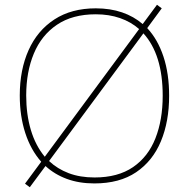

<svg xmlns="http://www.w3.org/2000/svg" viewBox="-20 -760 794 806"><path d="M690 -358Q690 -250 655.5 -167Q621 -84 551.5 -37Q482 10 376 10Q312 10 260.5 -9Q209 -28 171 -63L105 26L85 11L153 -81Q109 -131 86 -202Q63 -273 63 -359Q63 -467 100 -549.5Q137 -632 208.5 -678.5Q280 -725 382 -725Q443 -725 492.5 -708Q542 -691 579 -659L639 -740L659 -725L598 -642Q642 -595 666 -523Q690 -451 690 -358ZM663 -358Q663 -531 582 -620L186 -84Q221 -51 268.5 -33Q316 -15 377 -15Q475 -15 538.5 -58.5Q602 -102 632.5 -179.5Q663 -257 663 -358ZM90 -359Q90 -280 109.5 -214.5Q129 -149 168 -102L564 -638Q530 -668 484 -684Q438 -700 382 -700Q284 -700 219 -656Q154 -612 122 -535Q90 -458 90 -359Z"/></svg>

Font: Noto Sans Symbols Thin
Style: Regular
Weight: 250
Version: Version 2.002